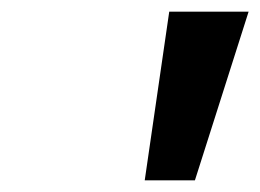

<svg xmlns="http://www.w3.org/2000/svg" viewBox="-20 -742 446 329"><path d="M406 -722H270L228 -433H314Z"/></svg>

Font: Perun SemiBold Italic
Style: Regular
Weight: 400
Italic angle: -12°
Foundry: Copyright (c) Stefan Peev, Context Ltd, 2016
Version: Version 1.026